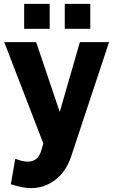

<svg xmlns="http://www.w3.org/2000/svg" viewBox="-20 -743 592 993"><path d="M140 230Q118 230 93.5 225Q69 220 36 210L59 78Q97 93 124 93Q179 93 195 30L204 -1L2 -525H167L289 -164L393 -525H544L347 69Q322 144 266 187Q210 230 140 230ZM105 -594V-723H237V-594ZM315 -594V-723H447V-594Z"/></svg>

Font: Raleway ExtraBold
Style: Regular
Weight: 800
Designer: Matt McInerney, Pablo Impallari, Rodrigo Fuenzalida
Foundry: Matt McInerney, Pablo Impallari, Rodrigo Fuenzalida
Version: Version 4.026